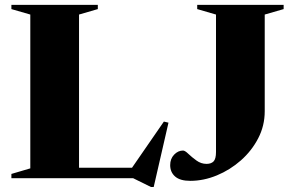

<svg xmlns="http://www.w3.org/2000/svg" viewBox="-20 -735 1204 792"><path d="M614 36.5H603L529 0H27V-17.5L105 -40.5V-675L27 -697.5V-715H383.5V-697.5L306 -675V-43H524.5L656 -233.5L675 -229ZM1072 -276Q1072 -216.5 1045.2 -164.8Q1018.5 -113 973.8 -73.5Q929 -34 874.5 -11.5Q820 11 765 11Q723 11 702.5 -6.8Q682 -24.5 682 -54Q682 -80 698.2 -97Q714.5 -114 735 -114Q743 -114 757.2 -100.2Q771.5 -86.5 790.5 -72.8Q809.5 -59 832 -59Q851 -59 861 -69.2Q871 -79.5 871 -108V-675L793.5 -697.5V-715H1150V-697.5L1072 -675Z"/></svg>

Font: Newsreader 72pt
Style: Bold
Weight: 700
Designer: Hugues Gentile
Foundry: Production Type
Version: Version 1.003; ttfautohint (v1.8.3)